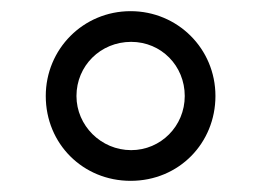

<svg xmlns="http://www.w3.org/2000/svg" viewBox="-20 -744 468 344"><path d="M214 -420C301 -420 366 -488 366 -572C366 -657 298 -724 214 -724C129 -724 62 -656 62 -572C62 -486 129 -420 214 -420ZM215 -475C161 -475 117 -519 117 -572C117 -626 160 -669 215 -669C269 -669 311 -626 311 -572C311 -518 268 -475 215 -475Z"/></svg>

Font: Frost Regular
Style: Regular
Weight: 400
Designer: Lee Frost
Foundry: Lee Frost for Ice Communication Norge AS
Version: Version 2.011;hotconv 1.0.107;makeotfexe 2.5.65593